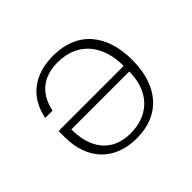

<svg xmlns="http://www.w3.org/2000/svg" viewBox="-125 -674 853 853"><g transform="rotate(-45 301.5 -247.5)"><path d="M483 -220C483 -96 408 -21 294 -21C175 -21 119 -103 119 -220ZM529 -247C529 -405 448 -509 293 -509C172 -509 94 -446 73 -338H119C137 -426 194 -474 287 -474C411 -474 483 -388 483 -255H74V-216C74 -75 158 14 297 14C446 14 529 -87 529 -247Z"/></g></svg>

Font: Perun ExtraLight
Style: Regular
Weight: 200
Foundry: Copyright (c) Stefan Peev, Context Ltd, 2016
Version: Version 1.089